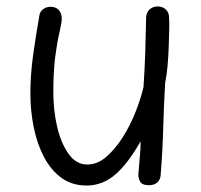

<svg xmlns="http://www.w3.org/2000/svg" viewBox="-20 -563 622 594"><path d="M248 11Q203 11 170.5 -12.5Q138 -36 116.5 -76.5Q95 -117 84.5 -168.5Q74 -220 74 -274Q74 -332 82.5 -393Q91 -454 102 -516Q104 -528 114 -535Q124 -542 136 -542Q153 -542 162 -532Q171 -522 171 -505Q171 -492 164 -463Q157 -434 151 -388.5Q145 -343 145 -277Q145 -221 157 -170Q169 -119 192.5 -86.5Q216 -54 250 -54Q281 -54 308.5 -77.5Q336 -101 359.5 -138Q383 -175 399.5 -217Q416 -259 424 -294Q428 -354 429.5 -405.5Q431 -457 432 -506Q432 -524 442.5 -533.5Q453 -543 467 -543Q478 -543 485.5 -539Q493 -535 498 -527.5Q503 -520 503 -508Q504 -496 503.5 -472Q503 -448 502 -419Q501 -390 498.5 -360.5Q496 -331 491 -307Q487 -241 485 -168Q483 -95 477 -21Q476 -7 466.5 1.5Q457 10 441 10Q421 10 414.5 0.5Q408 -9 408 -24Q409 -37 410.5 -53.5Q412 -70 413.5 -89Q415 -108 415 -126Q397 -94 378 -68.5Q359 -43 339 -25Q319 -7 296 2Q273 11 248 11Z"/></svg>

Font: Playpen Sans Light
Style: Regular
Weight: 300
Designer: Laura Meseguer, Veronika Burian, José Scaglione
Foundry: TypeTogether
Version: Version 1.001